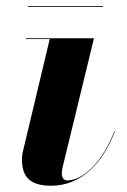

<svg xmlns="http://www.w3.org/2000/svg" viewBox="-20 -582 406 612"><path d="M68.5 -562.5V-560H308.5V-562.5ZM346 -163 344.5 -164C309.5 -70.5 247 -7 195 -7C182 -7 177 -17.5 177 -28.5C177 -33.5 178 -40.5 179 -46.5L279.5 -460H62.5V-457.5H138.5L52 -95C50.5 -89 50 -78 50 -73C50 -13 81.5 10 143.5 10C239 10 308 -62.5 346 -163Z"/></svg>

Font: Bodoni* 72pt
Style: Bold Italic
Weight: 700
Italic angle: -13°
Version: Version 2.3